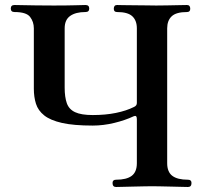

<svg xmlns="http://www.w3.org/2000/svg" viewBox="-20 -746 807 766"><path d="M443 0Q429 0 429 -16Q429 -29 443 -29Q485 -29 505.5 -44.5Q526 -60 526 -95V-271Q526 -288 513 -282Q479 -266 435.5 -255.5Q392 -245 350 -245Q274 -245 227.5 -255.5Q181 -266 156.5 -285.5Q132 -305 123.5 -332Q115 -359 115 -392V-633Q115 -659 100 -678.5Q85 -698 38 -698Q23 -698 23 -712Q23 -726 38 -726Q43 -726 66.5 -725.5Q90 -725 124 -724.5Q158 -724 194 -724Q247 -724 280.5 -725Q314 -726 321 -726Q336 -726 336 -712Q336 -698 321 -698Q282 -698 260 -682.5Q238 -667 238 -633V-396Q238 -359 246.5 -334.5Q255 -310 279.5 -298.5Q304 -287 350 -287Q401 -287 442.5 -295.5Q484 -304 514 -319Q526 -324 526 -335V-633Q526 -664 508 -681Q490 -698 447 -698Q434 -698 434 -711Q434 -726 447 -726Q451 -726 470.5 -725.5Q490 -725 516.5 -725Q543 -725 567 -724.5Q591 -724 603 -724Q619 -724 646.5 -724.5Q674 -725 697.5 -725.5Q721 -726 726 -726Q739 -726 739 -711Q739 -698 726 -698Q683 -698 665 -681Q647 -664 647 -633V-95Q647 -60 667.5 -44.5Q688 -29 730 -29Q744 -29 744 -16Q744 0 730 0Q725 0 707 -0.5Q689 -1 665.5 -1.5Q642 -2 620.5 -2.5Q599 -3 587 -3Q575 -3 553 -2.5Q531 -2 507.5 -1.5Q484 -1 466 -0.5Q448 0 443 0Z"/></svg>

Font: Zen Antique Soft
Style: Regular
Weight: 400
Designer: Yoshimichi Ohira
Foundry: Positype
Version: Version 1.001